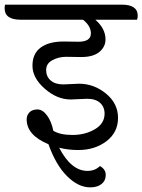

<svg xmlns="http://www.w3.org/2000/svg" viewBox="-68 -671 614 828"><path d="M206 -492 270 -491Q324 -491 324 -527Q324 -559 290 -586H21Q-48 -586 -48 -635Q-48 -645 -46 -651H457Q526 -651 526 -603Q526 -595 523 -586H343Q387 -548 387 -501Q387 -469 360.5 -447Q334 -425 282 -425L217 -426Q185 -426 158 -411.5Q131 -397 131 -369Q131 -341 150.5 -324Q170 -307 205 -307L273 -310Q337 -310 389 -267.5Q441 -225 441 -162.5Q441 -100 391 -62Q341 -24 269 -24Q226 -24 187 -34Q239 66 309 66Q342 66 363 45Q388 59 388 83.5Q388 108 370 122.5Q352 137 321 137Q270 137 221.5 89Q173 41 141 -49Q47 -88 47 -156Q47 -174 59 -186.5Q71 -199 93.5 -199Q116 -199 135 -173Q154 -147 162 -107Q191 -89 245 -89Q299 -89 341 -113.5Q383 -138 383 -181Q383 -210 363.5 -227.5Q344 -245 308 -245L237 -242Q178 -242 125 -288.5Q72 -335 72 -387.5Q72 -440 107.5 -466Q143 -492 206 -492Z"/></svg>

Font: Laila
Style: Regular
Weight: 400
Version: Version 1.301;PS 1.0;hotconv 1.0.78;makeotf.lib2.5.61930; tt